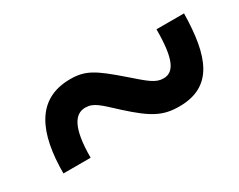

<svg xmlns="http://www.w3.org/2000/svg" viewBox="-42 -598 600 483"><g transform="rotate(-30 258.0 -356.5)"><path d="M39 -258H118C118 -343 138 -374 169 -374C193 -374 206 -360 245 -324C301 -273 329 -258 376 -258C474 -258 501 -332 503 -455H423C423 -370 408 -339 377 -339C354 -339 338 -354 299 -388C238 -441 216 -455 172 -455C73 -455 39 -374 39 -258Z"/></g></svg>

Font: Noto Serif SemiCondensed Black
Style: Italic
Weight: 900
Width: 4
Italic angle: -12°
Designer: Monotype Design Team
Foundry: Monotype Imaging Inc.
Version: Version 2.014